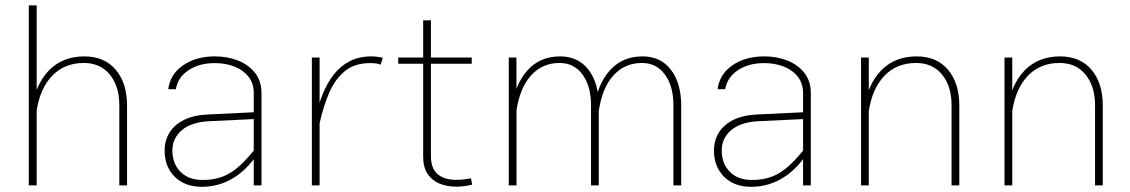

<svg xmlns="http://www.w3.org/2000/svg" viewBox="-20 -701 4272 726"><path d="M118.7 0V-680.7H88.9V0ZM460.4 -302.2Q460.4 -386.7 417.7 -437.3Q375 -487.8 298.8 -487.8Q217.3 -487.8 165.8 -435.5Q114.3 -383.3 98.6 -285.6L118.2 -281.2Q131.8 -368.2 178.2 -415.5Q224.6 -462.9 296.9 -462.9Q359.4 -462.9 395.3 -418.9Q431.2 -375 431.2 -303.2V0H460.4Z M968.8 -349.1Q968.8 -394 944.8 -424.8Q920.9 -455.6 880.9 -471.7Q840.8 -487.8 793 -487.8Q721.2 -487.8 672.4 -454.1Q623.5 -420.4 616.2 -363.8H645Q652.3 -408.2 692.6 -435.3Q732.9 -462.4 792.5 -462.4Q832.5 -462.4 866 -449.5Q899.4 -436.5 919.4 -411.1Q939.5 -385.7 939.5 -349.1V-91.8V0H968.8ZM967.8 -140.1 955.6 -151.9Q918.9 -104 887.2 -75Q855.5 -45.9 822 -33.2Q788.6 -20.5 746.1 -20.5Q692.9 -20.5 662.4 -51.5Q631.8 -82.5 631.8 -131.8Q631.8 -178.2 667.5 -208.7Q703.1 -239.3 771 -242.7L956.5 -251.5V-277.3L765.1 -268.1Q711.9 -265.6 675.8 -247.6Q639.6 -229.5 621.1 -199.7Q602.5 -169.9 602.5 -131.8Q602.5 -70.8 640.6 -32.7Q678.7 5.4 743.7 5.4Q809.1 5.4 865.5 -29.8Q921.9 -64.9 967.8 -140.1Z M1159.2 -483.4V0H1188.5V-264.2V-483.4ZM1419.4 -456.5 1427.2 -482.4Q1418 -484.9 1407.2 -486.3Q1396.5 -487.8 1385.3 -487.8Q1337.4 -487.8 1302.2 -469.5Q1267.1 -451.2 1242.2 -419.4Q1217.3 -387.7 1200.7 -346.4Q1184.1 -305.2 1173.3 -258.8L1189 -237.3Q1202.6 -298.3 1224.4 -349.4Q1246.1 -400.4 1283.2 -431.4Q1320.3 -462.4 1379.4 -462.4Q1406.7 -462.4 1419.4 -456.5Z M1760.7 -26.9Q1752 -24.9 1736.3 -22.9Q1720.7 -21 1705.1 -21Q1659.7 -21 1634.5 -42.7Q1609.4 -64.5 1609.4 -110.8V-624H1580.1V-108.9Q1580.1 -68.8 1596.7 -43.7Q1613.3 -18.6 1641.8 -6.8Q1670.4 4.9 1706.1 4.9Q1721.7 4.9 1736.8 2.7Q1752 0.5 1765.6 -2.9ZM1485.8 -460H1763.7V-483.4H1485.8Z M1903.8 -483.4V0H1933.1V-332L1932.6 -483.4ZM2244.1 -302.2Q2244.1 -386.7 2205.3 -437.3Q2166.5 -487.8 2097.7 -487.8Q2022.5 -487.8 1974.9 -435.5Q1927.2 -383.3 1913.1 -285.6L1932.6 -281.2Q1945.3 -368.2 1987.8 -415.5Q2030.3 -462.9 2095.7 -462.9Q2150.9 -462.9 2182.9 -418.9Q2214.8 -375 2214.8 -303.2V0H2244.1ZM2555.7 -302.2Q2555.7 -386.7 2516.8 -437.3Q2478 -487.8 2409.2 -487.8Q2334 -487.8 2286.4 -435.5Q2238.8 -383.3 2224.6 -285.6L2244.1 -281.2Q2256.8 -368.2 2299.3 -415.5Q2341.8 -462.9 2407.2 -462.9Q2462.4 -462.9 2494.4 -418.9Q2526.4 -375 2526.4 -303.2V0H2555.7Z M3045.9 -349.1Q3045.9 -394 3022 -424.8Q2998 -455.6 2958 -471.7Q2918 -487.8 2870.1 -487.8Q2798.3 -487.8 2749.5 -454.1Q2700.7 -420.4 2693.4 -363.8H2722.2Q2729.5 -408.2 2769.8 -435.3Q2810.1 -462.4 2869.6 -462.4Q2909.7 -462.4 2943.1 -449.5Q2976.6 -436.5 2996.6 -411.1Q3016.6 -385.7 3016.6 -349.1V-91.8V0H3045.9ZM3044.9 -140.1 3032.7 -151.9Q2996.1 -104 2964.4 -75Q2932.6 -45.9 2899.2 -33.2Q2865.7 -20.5 2823.2 -20.5Q2770 -20.5 2739.5 -51.5Q2709 -82.5 2709 -131.8Q2709 -178.2 2744.6 -208.7Q2780.3 -239.3 2848.1 -242.7L3033.7 -251.5V-277.3L2842.3 -268.1Q2789.1 -265.6 2752.9 -247.6Q2716.8 -229.5 2698.2 -199.7Q2679.7 -169.9 2679.7 -131.8Q2679.7 -70.8 2717.8 -32.7Q2755.9 5.4 2820.8 5.4Q2886.2 5.4 2942.6 -29.8Q2999 -64.9 3044.9 -140.1Z M3265.1 0V-332V-483.4H3235.8V0ZM3607.4 -302.2Q3607.4 -386.7 3564.7 -437.3Q3522 -487.8 3445.8 -487.8Q3364.3 -487.8 3312.7 -435.5Q3261.2 -383.3 3245.6 -285.6L3265.1 -281.2Q3278.8 -368.2 3325.2 -415.5Q3371.6 -462.9 3443.8 -462.9Q3506.3 -462.9 3542.2 -418.9Q3578.1 -375 3578.1 -303.2V0H3607.4Z M3807.6 0V-332V-483.4H3778.3V0ZM4149.9 -302.2Q4149.9 -386.7 4107.2 -437.3Q4064.5 -487.8 3988.3 -487.8Q3906.7 -487.8 3855.2 -435.5Q3803.7 -383.3 3788.1 -285.6L3807.6 -281.2Q3821.3 -368.2 3867.7 -415.5Q3914.1 -462.9 3986.3 -462.9Q4048.8 -462.9 4084.7 -418.9Q4120.6 -375 4120.6 -303.2V0H4149.9Z"/></svg>

Font: Estedad VF
Style: Regular
Weight: 100
Designer: Amin Abedi
Version: Version 7.3